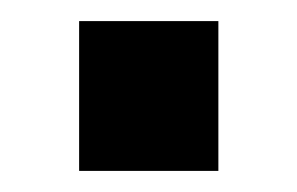

<svg xmlns="http://www.w3.org/2000/svg" viewBox="-20 -162 282 182"><path d="M55 0V-142H187V0Z"/></svg>

Font: CST
Style: Medium
Weight: 500
Version: Version 1.00